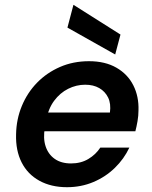

<svg xmlns="http://www.w3.org/2000/svg" viewBox="-20 -768 634 800"><path d="M259 12Q193 12 144 -15Q95 -42 70 -91.5Q45 -141 47 -208Q48 -271 71 -326.5Q94 -382 134.5 -423.5Q175 -465 230 -489Q285 -513 351 -513Q418 -513 465 -486Q512 -459 535.5 -412.5Q559 -366 557 -308Q557 -286 553 -263Q549 -240 544 -221H133L147 -299H438Q443 -336 430.5 -361.5Q418 -387 393.5 -401Q369 -415 335 -415Q298 -415 264 -398Q230 -381 205.5 -348Q181 -315 172 -265L167 -236Q159 -192 170 -158.5Q181 -125 208 -106Q235 -87 276 -87Q317 -87 348 -105.5Q379 -124 398 -153H519Q497 -106 458.5 -68.5Q420 -31 369 -9.5Q318 12 259 12ZM460 -541 261 -653 286 -748 482 -624Z"/></svg>

Font: DM Sans 18pt SemiBold
Style: Italic
Weight: 600
Italic angle: -10°
Designer: Colophon Foundry, Jonny Pinhorn
Foundry: Colophon Foundry
Version: Version 4.004;gftools[0.9.30]